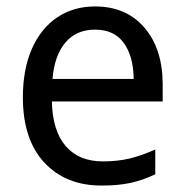

<svg xmlns="http://www.w3.org/2000/svg" viewBox="-20 -566 572 596"><path d="M485 -304V-251H141Q143 -160 184 -112.5Q225 -65 299 -65Q345 -65 382.5 -74Q420 -83 462 -102V-25Q422 -6 384 2Q346 10 295 10Q184 10 117.5 -61.5Q51 -133 51 -264Q51 -351 79 -414.5Q107 -478 157.5 -512Q208 -546 275 -546Q372 -546 428.5 -480Q485 -414 485 -304ZM143 -321H395Q394 -392 364 -433Q334 -474 275 -474Q217 -474 183 -434Q149 -394 143 -321Z"/></svg>

Font: Noto Sans Display
Style: Regular
Weight: 400
Designer: Monotype Design team
Foundry: Monotype Imaging Inc.
Version: Version 1.000